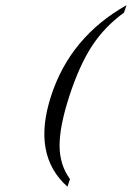

<svg xmlns="http://www.w3.org/2000/svg" viewBox="-20 -618 506 738"><path d="M239.3 99.6Q102.5 -22 176.3 -249Q250 -476.1 466.3 -598.1L456.5 -569.3Q382.3 -515.6 333.7 -441.4Q285.2 -367.2 246.8 -249.5Q208.5 -131.8 209 -57.6Q209.5 16.6 249 70.3Z"/></svg>

Font: RIT Rachana
Style: Italic
Weight: 400
Designer: Hussain KH
Version: 1.5.2